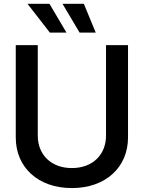

<svg xmlns="http://www.w3.org/2000/svg" viewBox="-20 -961 744 993"><path d="M351.6 11.7C527.8 11.7 642.1 -97.2 642.1 -250V-727.5H528.3V-259.3C528.3 -162.1 460.4 -91.8 351.6 -91.8C243.2 -91.8 175.3 -162.1 175.3 -259.3V-727.5H61.5V-250C61.5 -96.7 175.8 11.7 351.6 11.7ZM391.6 -792.5H475.1L413.6 -941.4H303.2ZM237.8 -792.5H323.7L235.8 -941.4H122.1Z"/></svg>

Font: Raveo Display Display Medium
Style: Regular
Weight: 500
Designer: Jakub Foglar, Rasmus Andersson (Inter)
Foundry: Jakubfoglar.com
Version: Version 1.100;Glyphs 3.2.3 (3260)